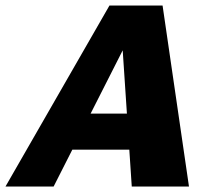

<svg xmlns="http://www.w3.org/2000/svg" viewBox="-51 -678 766 698"><path d="M428 0 391 -556H426L144 0H-31L347 -658H540L636 0ZM111 -134 188 -265H489L525 -134Z"/></svg>

Font: Ysabeau Office Black
Style: Italic
Weight: 900
Italic angle: -12°
Designer: Christian Thalmann (Catharsis Fonts)
Version: Version 2.001;gftools[0.9.30]; featfreeze: tnum,lnum,ss02